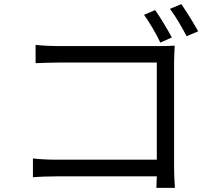

<svg xmlns="http://www.w3.org/2000/svg" viewBox="-20 -874 1040 933"><path d="M861 -854 806 -831C833 -796 865 -739 887 -698L943 -722C922 -760 885 -820 861 -854ZM734 -825 680 -802C705 -767 740 -709 759 -667L815 -692C795 -730 758 -791 734 -825ZM153 -656V-567C176 -568 225 -570 263 -570H742V-98H251C209 -98 165 -101 140 -104V-13C167 -15 212 -17 253 -17H742C741 7 740 28 740 39H830C829 23 826 -22 826 -58V-574C826 -598 828 -629 829 -652C809 -651 779 -650 754 -650H262C230 -650 186 -652 153 -656Z"/></svg>

Font: DAIFUKU Sans JP
Style: Regular
Weight: 400
Designer: Original font ‘Source Han Sans JP’ : Ryoko NISHIZUKA  (kana, bopomofo & ideographs); Paul D. Hunt (Latin, Greek & Cyrill
Foundry: Daifuku
Version: Version 1.001